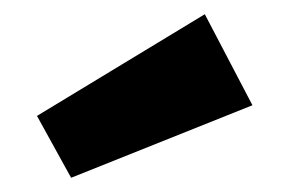

<svg xmlns="http://www.w3.org/2000/svg" viewBox="-20 -922 407 270"><path d="M268 -902 32 -759 80 -672 335 -774Z"/></svg>

Font: Glow Sans SC Normal ExtraBold
Style: Regular
Weight: 800
Designer: Ryoko NISHIZUKA (kana, bopomofo & ideographs); Paul D. Hunt (Latin, Greek & Cyrillic); Sandoll Communications, Soo-young
Version: Version 0.93